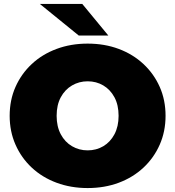

<svg xmlns="http://www.w3.org/2000/svg" viewBox="-20 -937 888 973"><path d="M424 16Q339 16 266.5 -11Q194 -38 141 -87.5Q88 -137 58.5 -204Q29 -271 29 -350Q29 -430 58.5 -496.5Q88 -563 141 -612.5Q194 -662 266.5 -689Q339 -716 424 -716Q510 -716 582 -689Q654 -662 707 -612.5Q760 -563 789.5 -496.5Q819 -430 819 -350Q819 -271 789.5 -204Q760 -137 707 -87.5Q654 -38 582 -11Q510 16 424 16ZM424 -175Q468 -175 503.5 -196Q539 -217 560 -256.5Q581 -296 581 -350Q581 -405 560 -444Q539 -483 503.5 -504Q468 -525 424 -525Q381 -525 345 -504Q309 -483 288 -444Q267 -405 267 -350Q267 -296 288 -256.5Q309 -217 345 -196Q381 -175 424 -175ZM379 -757 182 -917H397L529 -757Z"/></svg>

Font: Montserrat Black
Style: Regular
Weight: 900
Designer: Julieta Ulanovsky
Foundry: Julieta Ulanovsky
Version: Version 9.000; ttfautohint (v1.8.4.7-5d5b)